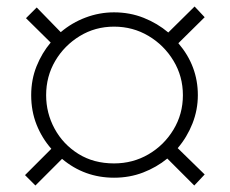

<svg xmlns="http://www.w3.org/2000/svg" viewBox="-20 -610 707 591"><path d="M89 -39 57 -71 138 -152Q109 -185 92.5 -226.5Q76 -268 76 -317Q76 -365 92.5 -406Q109 -447 136 -479L60 -554L93 -587L167 -511Q201 -540 243.5 -556Q286 -572 331 -572Q380 -572 422.5 -555Q465 -538 498 -510L579 -590L610 -557L529 -477Q589 -407 589 -317Q589 -272 572.5 -230Q556 -188 527 -154L610 -73L578 -39L495 -122Q462 -95 420.5 -79Q379 -63 331 -63Q240 -63 171 -121ZM331 -107Q389 -107 437 -135Q485 -163 514 -211Q543 -259 543 -317Q543 -375 514 -423Q485 -471 437 -499.5Q389 -528 331 -528Q273 -528 225.5 -499Q178 -470 150 -422.5Q122 -375 122 -317Q122 -262 148 -214Q174 -166 221 -136.5Q268 -107 331 -107Z"/></svg>

Font: MuseoModerno ExtraLight
Style: Regular
Weight: 200
Designer: Pablo Cosgaya, Héctor Gatti, Marcela Romero, and the Authors of The MuseoModerno Project.
Foundry: Omnibus-Type Team
Version: Version 1.001